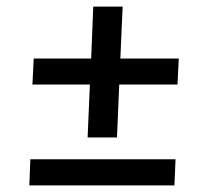

<svg xmlns="http://www.w3.org/2000/svg" viewBox="-20 -561 622 581"><path d="M340.8 -305.2 334 -145H245.1L252 -305.2H78.1L82 -383.8H255.9L262.2 -541H351.1L344.2 -383.8H521L517.1 -305.2ZM68.8 0 71.8 -79.1H511.2L507.8 0Z"/></svg>

Font: Literata Book SemiBold
Style: Italic
Weight: 600
Italic angle: -3°
Designer: Latin by Veronika Burian and Jose Scaglione. Greek by Irene Vlachou. Cyrillic by Vera Evstafieva
Foundry: TypeTogether
Version: Version 1.003;PS 001.003;hotconv 1.0.88;makeotf.lib2.5.64775